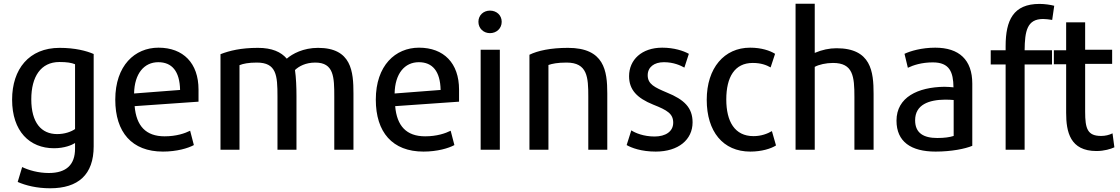

<svg xmlns="http://www.w3.org/2000/svg" viewBox="-20 -800 6014 1031"><path d="M483 -14C483 138 400 211 249 211C178 211 118 196 75 177L99 97C134 114 186 129 242 129C337 129 383 84 383 -2V-32C366 -21 326 -4 270 -4C139 -4 45 -95 45 -265C45 -429 136 -543 300 -543C383 -543 444 -527 483 -510ZM383 -107V-455C364 -463 339 -467 299 -467C199 -467 148 -388 148 -267C148 -141 202 -80 287 -80C327 -80 361 -92 383 -107Z M1046 -254 703 -230C712 -124 763 -68 864 -68C927 -68 973 -84 1001 -98L1021 -21C990 -4 929 14 855 14C688 14 599 -90 599 -265C599 -448 704 -544 831 -544C964 -544 1046 -461 1046 -319ZM947 -317C945 -418 903 -466 830 -466C754 -466 702 -405 700 -298Z M1878 4H1775V-281C1775 -386 1773 -464 1673 -464C1621 -464 1585 -444 1564 -424C1570 -383 1572 -330 1572 -285V4H1470V-282C1470 -395 1465 -464 1359 -464C1315 -464 1285 -458 1266 -450V4H1164V-509C1213 -528 1274 -543 1365 -543C1441 -543 1489 -521 1520 -485C1550 -511 1608 -543 1688 -543C1868 -543 1878 -415 1878 -298Z M2445 -254 2102 -230C2111 -124 2162 -68 2263 -68C2326 -68 2372 -84 2400 -98L2420 -21C2389 -4 2328 14 2254 14C2087 14 1998 -90 1998 -265C1998 -448 2103 -544 2230 -544C2363 -544 2445 -461 2445 -319ZM2346 -317C2344 -418 2302 -466 2229 -466C2153 -466 2101 -405 2099 -298Z M2674 -683C2674 -647 2646 -622 2611 -622C2577 -622 2549 -647 2549 -683C2549 -719 2577 -743 2611 -743C2646 -743 2674 -719 2674 -683ZM2664 4H2561V-533H2664Z M3241 4H3139V-281C3139 -385 3135 -464 3022 -464C2974 -464 2945 -458 2925 -451V4H2823V-506C2868 -528 2937 -543 3030 -543C3225 -543 3241 -420 3241 -298Z M3699 -143C3699 -50 3623 14 3501 14C3424 14 3371 -6 3345 -21L3370 -100C3391 -86 3436 -67 3495 -67C3554 -67 3595 -94 3595 -141C3595 -189 3564 -208 3488 -238C3399 -274 3358 -319 3358 -391C3358 -479 3426 -544 3536 -544C3600 -544 3650 -527 3679 -511C3675 -499 3659 -449 3655 -437C3635 -448 3598 -466 3545 -466C3492 -466 3458 -439 3458 -396C3458 -348 3495 -331 3561 -303C3655 -265 3699 -221 3699 -143Z M4147 -19C4121 -2 4070 14 4009 14C3862 14 3775 -94 3775 -264C3775 -435 3869 -544 4008 -544C4069 -544 4115 -528 4142 -511C4138 -500 4122 -449 4118 -438C4095 -451 4066 -462 4022 -462C3925 -462 3880 -386 3880 -266C3880 -148 3925 -69 4026 -69C4068 -69 4101 -82 4125 -96Z M4671 4H4568V-279C4568 -390 4561 -462 4453 -462C4415 -462 4377 -453 4355 -441V4H4252V-780H4355V-516C4395 -533 4434 -541 4472 -541C4658 -541 4671 -415 4671 -296Z M5201 -17C5163 -1 5089 14 5004 14C4872 14 4794 -39 4794 -152C4794 -278 4909 -332 5051 -334C5070 -334 5089 -332 5100 -331C5099 -413 5079 -465 4989 -465C4929 -465 4884 -450 4855 -436L4837 -511C4868 -526 4929 -544 5002 -544C5130 -544 5201 -479 5201 -351ZM5101 -70V-263C5088 -264 5072 -265 5055 -265C4969 -264 4894 -239 4894 -154C4894 -85 4940 -59 5013 -59C5051 -59 5079 -63 5101 -70Z M5300 -454V-530H5380V-552C5380 -691 5421 -779 5562 -779C5591 -779 5622 -774 5641 -769L5630 -693C5611 -696 5595 -698 5581 -698C5495 -698 5483 -633 5482 -530H5629V-454H5482V4H5380V-454Z M5964 -9C5945 0 5909 11 5868 11C5726 11 5705 -92 5705 -194V-455H5639V-530H5705V-680H5807V-533H5952V-457H5807V-200C5807 -108 5820 -70 5893 -70C5915 -70 5936 -75 5954 -84Z"/></svg>

Font: Repo Medium
Style: Regular
Weight: 500
Designer: Stefan Peev
Foundry: Context Ltd
Version: Version 1.502